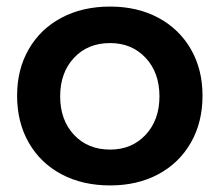

<svg xmlns="http://www.w3.org/2000/svg" viewBox="-20 -559 668 584"><path d="M596 -268Q596 -187 560.5 -125Q525 -63 461.5 -29Q398 5 315 5Q231 5 167 -29Q103 -63 67.5 -125Q32 -187 32 -268Q32 -348 67.5 -409.5Q103 -471 167 -505Q231 -539 315 -539Q398 -539 461.5 -505Q525 -471 560.5 -409.5Q596 -348 596 -268ZM163 -266Q163 -194 205 -149Q247 -104 315 -104Q381 -104 423 -149Q465 -194 465 -266Q465 -338 423 -383Q381 -428 315 -428Q247 -428 205 -383Q163 -338 163 -266Z"/></svg>

Font: Montserrat Medium
Style: Regular
Weight: 500
Designer: Julieta Ulanovsky
Foundry: Julieta Ulanovsky
Version: Version 6.001